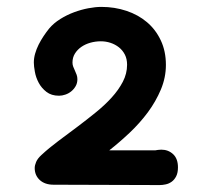

<svg xmlns="http://www.w3.org/2000/svg" viewBox="-20 -888 619 551"><path d="M133.8 -357.9Q108.9 -357.9 94.2 -371.3Q79.6 -384.8 79.6 -405.8Q79.6 -413.6 83.7 -423.3Q87.9 -433.1 98.6 -442.9Q120.6 -463.4 147.5 -483.4Q174.3 -503.4 201.7 -523.9Q229 -544.4 254.6 -565.2Q280.3 -585.9 300.3 -607.9Q320.3 -629.9 332.5 -653.3Q344.7 -676.8 344.7 -702.1Q344.7 -718.8 338.4 -731.2Q332 -743.7 321.3 -752.2Q310.5 -760.7 297.1 -765.1Q283.7 -769.5 269.5 -769.5Q253.9 -769.5 239.3 -765.4Q224.6 -761.2 213.4 -753.4Q202.1 -745.6 195.1 -734.4Q188 -723.1 188 -708.5Q188 -702.1 190.2 -696.5Q192.4 -690.9 195.1 -685.1Q197.8 -679.2 200 -673.3Q202.1 -667.5 202.1 -660.6Q202.1 -649.4 197 -640.6Q191.9 -631.8 184.3 -625.7Q176.8 -619.6 167.5 -616.5Q158.2 -613.3 149.4 -613.3Q127.4 -613.3 113.3 -624.3Q99.1 -635.3 91.1 -650.4Q83 -665.5 80.1 -681.9Q77.1 -698.2 77.1 -708.5Q77.1 -721.2 80.8 -734.1Q84.5 -747.1 90.8 -759.8Q97.2 -772.5 105 -784.2Q112.8 -795.9 121.1 -806.2Q134.3 -821.8 153.1 -833.5Q171.9 -845.2 192.4 -852.8Q212.9 -860.4 233.4 -864.3Q253.9 -868.2 271 -868.2Q309.1 -868.2 342.8 -856.9Q376.5 -845.7 401.6 -824.5Q426.8 -803.2 441.4 -772.2Q456.1 -741.2 456.1 -701.7Q456.1 -665.5 441.7 -631.1Q427.2 -596.7 404.3 -565.7Q381.3 -534.7 352.1 -507.1Q322.8 -479.5 293.5 -456.5H425.3Q428.7 -457 433.3 -457.8Q438 -458.5 442.9 -458.5Q462.9 -458.5 476.8 -445.6Q490.7 -432.6 490.7 -407.7Q490.7 -392.1 485.6 -382.1Q480.5 -372.1 472.7 -366.5Q464.8 -360.8 455.6 -358.9Q446.3 -356.9 438.5 -356.9L133.8 -357.9Z"/></svg>

Font: Autour One
Style: Regular
Weight: 400
Version: Version 1.007; ttfautohint (v0.92) -l 24 -r 24 -G 200 -x 7 -